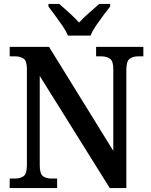

<svg xmlns="http://www.w3.org/2000/svg" viewBox="-20 -951 764 971"><path d="M29 0V-48H55Q81 -48 98.5 -59.5Q116 -71 116 -116V-602Q116 -644 98.5 -655Q81 -666 57 -666H29V-714H228L553 -188V-602Q553 -643 535.5 -654.5Q518 -666 494 -666H466V-714H705V-666H678Q653 -666 636 -654Q619 -642 619 -598V0H535L181 -567V-116Q181 -71 198 -59.5Q215 -48 240 -48H269V0ZM324 -771Q314 -794 296 -820.5Q278 -847 258.5 -873Q239 -899 225 -918V-931H280Q302 -912 330.5 -886Q359 -860 380 -837Q401 -860 430.5 -886Q460 -912 482 -931H537V-918Q522 -899 502.5 -873Q483 -847 465 -820.5Q447 -794 438 -771Z"/></svg>

Font: Noto Serif Tamil SemiCondensed SemiBold
Style: Italic
Weight: 600
Width: 4
Italic angle: -12°
Designer: Indian Type Foundry, Tom Grace, and the Monotype Design Team
Foundry: Monotype Imaging Inc.
Version: Version 2.003; ttfautohint (v1.8.4.7-5d5b)